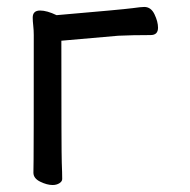

<svg xmlns="http://www.w3.org/2000/svg" viewBox="-20 -511 540 547"><path d="M129.9 16.1Q113.8 16.1 94.5 6.6Q75.2 -2.9 75.2 -19Q75.2 -30.8 75.7 -56.9Q76.2 -83 76.2 -411.1Q76.2 -424.8 74.7 -438Q73.2 -451.2 73.2 -460.9Q73.2 -481 94.2 -481Q113.8 -481 141.1 -467.8Q329.1 -483.9 357.9 -487.8Q381.8 -491.2 391.1 -491.2Q410.2 -491.2 420.2 -470.2Q430.2 -449.2 430.2 -432.1Q430.2 -411.1 409.2 -411.1Q356.9 -411.1 316.9 -409.2L154.8 -395Q154.8 -76.2 156 -47.1Q157.2 -18.1 157.2 -1Q157.2 5.9 149.2 11Q141.1 16.1 129.9 16.1Z"/></svg>

Font: LXGW WenKai Mono GB Screen
Style: Regular
Weight: 400
Monospace: yes
Designer: LXGW / Fontworks Inc.
Foundry: LXGW / Fontworks Inc.
Version: Version 1.510;January 18,2025